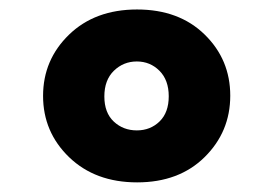

<svg xmlns="http://www.w3.org/2000/svg" viewBox="-20 -604 573 407"><path d="M270 -327.6Q298.8 -327.6 318.3 -346.6Q337.7 -365.5 337.7 -399.9Q337.7 -434.3 318 -454Q298.3 -473.7 270 -473.7Q241.7 -473.7 221.4 -454Q201.2 -434.3 201.2 -399.6Q201.2 -365 221.2 -346.3Q241.2 -327.6 270 -327.6ZM270.5 -583.9Q359.5 -583.9 413.8 -530.8Q468.1 -477.8 468.1 -401.2Q468.1 -324.6 413.8 -271Q359.5 -217.4 270.7 -217.4Q182 -217.4 126.6 -270.7Q71.3 -324.1 71.3 -400.7Q71.3 -477.2 126.4 -530.6Q181.5 -583.9 270.5 -583.9Z"/></svg>

Font: Khula ExtraBold
Style: Regular
Weight: 800
Designer: Erin McLaughlin, Steve Matteson
Version: Version 1.002;PS 1.0;hotconv 1.0.72;makeotf.lib2.5.5900; ttf